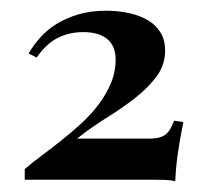

<svg xmlns="http://www.w3.org/2000/svg" viewBox="-20 -775 391 360"><path d="M179.2 -754.9Q202.6 -754.9 222.9 -750.2Q243.2 -745.6 258.1 -736.6Q272.9 -727.5 281.2 -713.6Q289.6 -699.7 289.6 -680.7Q289.6 -653.3 273.7 -631.8Q257.8 -610.4 233.4 -591.3Q209 -572.3 179.9 -554.2Q150.9 -536.1 124.5 -515.1H259.8Q271.5 -515.1 279.1 -517.3Q286.6 -519.5 291.5 -523.7Q296.4 -527.8 299.8 -534.2Q303.2 -540.5 306.6 -548.8L323.7 -545.9Q316.9 -512.2 313.2 -485.8Q309.6 -459.5 308.6 -435.1Q299.3 -437.5 289.8 -437.7Q280.3 -438 270.5 -438H26.4V-458Q40.5 -470.2 58.6 -483.6Q76.7 -497.1 95.7 -512.2Q114.7 -527.3 132.8 -543.9Q150.9 -560.5 165 -579.3Q179.2 -598.1 188 -619.1Q196.8 -640.1 196.8 -663.6Q196.8 -688.5 181.2 -701.7Q165.5 -714.8 136.2 -714.8Q109.4 -714.8 87.6 -703.6Q65.9 -692.4 48.8 -667L33.7 -674.8Q42.5 -689.9 55.4 -704.6Q68.4 -719.2 86.2 -730.2Q104 -741.2 127 -748Q149.9 -754.9 179.2 -754.9Z"/></svg>

Font: SVN-Playfair Display
Style: Bold
Weight: 700
Designer: Claus Eggers Sørensen
Foundry: Claus Eggers Sørensen
Version: Version 1.004;PS 001.004;hotconv 1.0.70;makeotf.lib2.5.58329